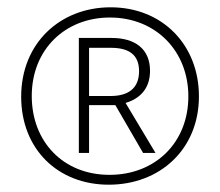

<svg xmlns="http://www.w3.org/2000/svg" viewBox="-20 -623 603 526"><path d="M278 -117C418 -117 525 -214 525 -359C525 -500 425 -603 283 -603C145 -603 38 -505 38 -358C38 -215 138 -117 278 -117ZM280 -144C153 -144 67 -235 67 -360C67 -488 159 -575 281 -575C407 -575 496 -483 496 -359C496 -232 405 -144 280 -144ZM196 -204H224V-335H296L372 -204H406L324 -341C361 -352 391 -378 391 -429C391 -489 350 -519 286 -519H196ZM283 -360H224V-492H284C332 -492 361 -474 361 -428C361 -379 329 -360 283 -360Z"/></svg>

Font: Noto Sans Mono SemiCondensed ExtraLight
Style: Regular
Weight: 200
Width: 4
Designer: Monotype Design Team
Foundry: Monotype Imaging Inc.
Version: Version 2.014